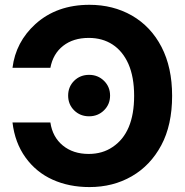

<svg xmlns="http://www.w3.org/2000/svg" viewBox="-20 -757 759 787"><path d="M346.7 -737.3Q443.4 -737.3 520.5 -693.4Q598.6 -648.4 642.1 -564.5Q685.5 -480.5 685.5 -364.3Q685.5 -244.6 641.1 -161.6Q596.7 -78.6 520 -34.4Q443.4 9.8 346.7 9.8Q263.2 9.8 195.8 -20.5Q128.4 -50.8 84.7 -111.3Q41 -171.9 31.2 -254.9H186.5Q195.3 -195.3 237.5 -160.6Q279.8 -126 343.3 -126Q399.9 -126 441.4 -154.3Q529.8 -212.9 529.8 -364.3Q529.8 -441.4 506.3 -495.1Q482.9 -547.4 441.4 -574.5Q399.9 -601.6 343.8 -601.6Q280.3 -601.6 238.8 -569.1Q197.3 -536.6 186.5 -479H31.2Q44.4 -585 125.5 -658.7Q212.9 -737.3 346.7 -737.3ZM345.2 -280.3Q308.6 -280.3 283.9 -304.7Q259.3 -329.1 259.3 -365.2Q259.3 -401.4 283.9 -425.8Q308.6 -450.2 345.2 -450.2Q381.3 -450.2 406.2 -425.8Q431.2 -401.4 431.2 -365.2Q431.2 -329.1 406.2 -304.7Q381.3 -280.3 345.2 -280.3Z"/></svg>

Font: Inter Tight Stencil
Style: Bold
Weight: 700
Designer: Rasmus Andersson
Foundry: rsms
Version: Version 3.004;Glyphs 3.1.2 (3151)